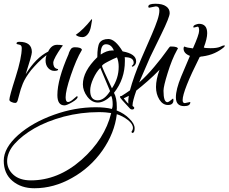

<svg xmlns="http://www.w3.org/2000/svg" viewBox="-31 -547 1219 1024"><path d="M50 2Q41 2 30 -3Q19 -8 19 -15Q19 -32 52 -135Q85 -239 85 -291Q85 -307 71 -309Q57 -311 57 -315Q57 -324 72 -324Q139 -324 139 -269Q139 -253 106 -151Q160 -239 226 -272Q243 -308 273 -308Q302 -308 305 -303Q304 -304 301 -300Q298 -296 294 -291Q278 -268 266 -246.5Q254 -225 253 -213Q253 -186 272 -180Q274 -179 276.5 -179Q279 -179 279 -177Q279 -169 259 -169Q240 -169 226 -184Q218 -193 215 -203.5Q212 -214 212 -224Q212 -240 217 -253Q192 -234 172 -213.5Q152 -193 135 -173Q103 -132 90.5 -100.5Q78 -69 73 -47Q67 -23 63 -10.5Q59 2 50 2Z M409 -349Q387 -349 373 -361Q392 -374 413.5 -395Q435 -416 458 -445Q460 -445 460 -440L455 -411Q450 -380 437 -364.5Q424 -349 409 -349ZM313 15Q275 15 275 -40Q275 -123 335 -259Q335 -263 340.5 -274Q346 -285 349 -288Q356 -295 368 -295Q403 -295 406 -281Q390 -255 375.5 -221Q361 -187 347 -146Q332 -102 325.5 -73.5Q319 -45 319 -28Q319 -3 332 -3Q341 -3 355 -14Q366 -23 370.5 -27Q375 -31 379 -34Q383 -34 383 -30Q383 -19 354 -2Q325 15 313 15Z M152 457Q82 457 35.5 418Q-11 379 -11 310Q-11 242 66 173Q142 106 257 65Q368 25 479 25Q530 25 566 34Q570 23 570 12Q570 -22 562 -36Q523 0 491 0Q459 0 435 -31Q411 -63 411 -97Q411 -167 488 -242Q488 -300 500 -319Q514 -339 547 -339Q583 -339 623 -273Q695 -260 695 -220Q695 -204 683.5 -195.5Q672 -187 672 -196Q682 -203 682 -212Q682 -242 634 -242Q635 -238 635 -233Q635 -228 635 -221Q635 -125 577 -52Q592 -24 592 23Q592 28 592 32.5Q592 37 591 42Q632 58 659 86Q687 113 687 137Q687 162 675 162Q672 162 670 156Q678 145 678 135Q678 114 651 93Q624 72 592 62Q580 163 515 256Q450 348 353 402Q256 457 152 457ZM506 -256Q538 -278 568 -278H576Q563 -311 534 -311Q506 -311 506 -257ZM566 -76Q602 -129 602 -191Q602 -219 593 -241Q576 -235 544 -218Q513 -202 513 -195Q513 -188 566 -76ZM490 -12Q525 -12 556 -61L504 -185Q483 -164 466.5 -128Q450 -92 450 -64Q450 -12 490 -12ZM134 415Q205 415 272.5 388Q340 361 404 305Q528 195 562 56Q550 54 533.5 52.5Q517 51 496 51Q401 51 309 75Q217 100 151.5 138Q86 176 47 220Q27 242 17 266Q7 290 7 312Q7 355 40.5 385Q74 415 134 415Z M673 37Q667 37 662 32Q609 -24 609 -29Q609 -35 615 -35H617Q644 -52 662 -65Q671 -99 686.5 -143Q702 -187 722 -233L779 -364Q798 -408 808.5 -439.5Q819 -471 819 -491Q819 -513 800 -513L765 -506Q760 -506 760 -512Q760 -527 798 -527Q836 -527 855 -513Q874 -500 874 -477Q874 -456 829 -364L770 -243L711 -107Q752 -143 792 -191Q833 -240 853.5 -269.5Q874 -299 877 -299H882Q918 -299 918 -286Q918 -287 917.5 -286.5Q917 -286 918 -285V-286Q917 -288 913 -280Q899 -255 886.5 -224Q874 -193 863 -157Q841 -87 841 -63Q841 -2 862 -2Q869 -2 891 -21Q894 -21 894 -13Q894 13 865 13Q837 13 819 -16Q801 -45 801 -83Q801 -124 820 -175Q788 -142 756.5 -114.5Q725 -87 696 -64Q676 -7 676 13V18Q685 24 685 28Q685 37 673 37ZM654 6Q654 4 653.5 0.5Q653 -3 653 -7Q653 -17 656 -36Q645 -30 638 -27Q631 -24 629 -23Q634 -16 640 -8.5Q646 -1 654 6Z M951 19Q907 19 907 -28Q907 -70 935 -138Q946 -164 957 -190Q968 -216 982 -249Q948 -262 948 -288Q948 -296 952 -299Q967 -292 998 -289Q1031 -363 1031 -383Q1031 -405 1023 -405L1003 -400Q1000 -400 1000 -403Q1000 -411 1012 -415.5Q1024 -420 1030 -420Q1074 -420 1074 -370Q1074 -341 1056 -294Q1060 -290 1092 -290Q1125 -290 1142 -297Q1158 -305 1165 -305Q1168 -305 1168 -303Q1168 -300 1163 -295Q1142 -277 1113.5 -264Q1085 -251 1048 -246H1045Q1044 -246 1042 -245.5Q1040 -245 1034 -243Q943 -62 943 -13Q943 3 955 3L983 -3L984 -2Q984 19 951 19Z"/></svg>

Font: Qwigley
Style: Regular
Weight: 400
Designer: Robert E. Leuschke
Foundry: Robert E. Leuschke
Version: Version 1.010; ttfautohint (v1.8.3)